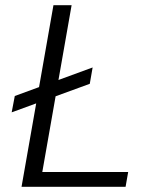

<svg xmlns="http://www.w3.org/2000/svg" viewBox="-20 -720 589 740"><path d="M25 -287 37 -350 337 -460 326 -397ZM63 0 186 -700H256L143 -57H474L464 0Z"/></svg>

Font: DM Sans 16pt Light
Style: Italic
Weight: 300
Italic angle: -10°
Version: Version 4.004;gftools[0.9.30]